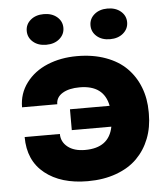

<svg xmlns="http://www.w3.org/2000/svg" viewBox="-53 -781 734 838"><g transform="rotate(-5 314.0 -361.5)"><path d="M298.3 9.8Q180.7 9.8 110.4 -46.6Q40 -103 40 -206.1H194.3Q194.3 -171.4 222.2 -149.2Q250 -127 298.3 -127Q403.3 -127 420.9 -218.3H247.6V-309.6H421.4Q403.8 -401.4 297.9 -401.4Q251 -401.4 222.7 -384.3Q194.3 -367.2 194.3 -336.4H40Q40 -396.5 75 -443.1Q109.9 -489.7 168.2 -513.9Q226.6 -538.1 297.9 -538.1Q367.7 -538.1 423.3 -517.8Q479 -497.6 514.9 -461.4Q550.8 -425.3 569.8 -376.2Q588.9 -327.1 588.9 -268.6V-259.3Q588.9 -200.7 569.8 -151.9Q550.8 -103 514.9 -66.9Q479 -30.8 423.3 -10.5Q367.7 9.8 298.3 9.8ZM169.4 -733.4Q205.1 -733.4 227.5 -714.4Q250 -695.3 250 -666.5Q250 -637.7 227.5 -618.4Q205.1 -599.1 169.4 -599.1Q133.8 -599.1 111.6 -618.4Q89.4 -637.7 89.4 -666.5Q89.4 -695.3 111.8 -714.4Q134.3 -733.4 169.4 -733.4ZM448.7 -733.4Q484.4 -733.4 506.8 -714.4Q529.3 -695.3 529.3 -666.5Q529.3 -637.7 506.8 -618.4Q484.4 -599.1 448.7 -599.1Q413.1 -599.1 390.9 -618.4Q368.7 -637.7 368.7 -666.5Q368.7 -695.3 391.1 -714.4Q413.6 -733.4 448.7 -733.4Z"/></g></svg>

Font: Bert Sans Black
Style: Regular
Weight: 900
Designer: Christian Robertson, Adam Twardoch, & Cristiano Sobral
Foundry: Google
Version: Version 12.135;January 10, 2020;FontCreator 12.0.0.2547 64-b